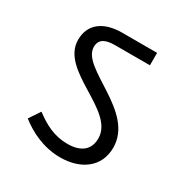

<svg xmlns="http://www.w3.org/2000/svg" viewBox="-159 -819 918 950"><g transform="rotate(30 300.0 -344.0)"><path d="M77 -87C134 -42 215 0 312 0C427 0 516 -61 516 -173C516 -382 183 -435 183 -557C183 -601 214 -617 270 -617H469V-688H270C164 -688 98 -639 98 -549C98 -372 429 -336 429 -176C429 -108 383 -76 309 -76C234 -76 176 -107 119 -150Z"/></g></svg>

Font: FiraGO Unicode
Style: Regular
Weight: 400
Designer: bBox Type
Foundry: bBox Type GmbH
Version: Version 1.001;PS 001.001;hotconv 1.0.88;makeotf.lib2.5.64775